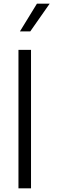

<svg xmlns="http://www.w3.org/2000/svg" viewBox="-20 -1020 379 1040"><path d="M180 -1000H249L144 -850H88ZM80 -750H148V0H80Z"/></svg>

Font: Oakes Grotesk Light
Style: Regular
Weight: 300
Designer: Samuel Oakes
Foundry: Samuel Oakes
Version: Version 1.000;PS 001.000;hotconv 1.0.88;makeotf.lib2.5.64775